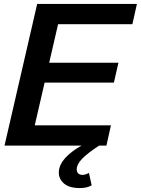

<svg xmlns="http://www.w3.org/2000/svg" viewBox="-20 -740 716 976"><path d="M3 0 169 -720H299L133 0ZM65 0 88 -103H544L521 0ZM138 -320 162 -421H582L559 -320ZM207 -617 231 -720H676L653 -617ZM386 216Q332 216 305.5 193Q279 170 279 137Q279 94 322 52.5Q365 11 440 -23L484 0Q423 40 396.5 68Q370 96 370 121Q370 134 377.5 141.5Q385 149 400 149Q414 149 432 139L446 202Q432 210 417.5 213Q403 216 386 216Z"/></svg>

Font: Instrument Sans SemiBold
Style: Italic
Weight: 600
Italic angle: -13°
Designer: Rodrigo Fuenzalida
Foundry: fragTYPE
Version: Version 1.000;gftools[0.9.28]